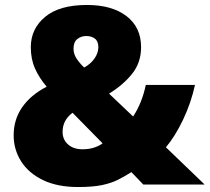

<svg xmlns="http://www.w3.org/2000/svg" viewBox="-20 -743 844 773"><path d="M330 -723Q431 -723 489.5 -678Q548 -633 548 -553Q548 -491 512 -446Q476 -401 419 -366L516 -274Q552 -329 567 -401H765Q749 -328 717 -261Q685 -194 648 -150L804 0H557L509 -50Q482 -33 455.5 -19.5Q429 -6 391.5 2Q354 10 294 10Q211 10 153 -18Q95 -46 65 -93.5Q35 -141 35 -198Q35 -262 69.5 -311.5Q104 -361 168 -394Q138 -429 121 -467Q104 -505 104 -553Q104 -627 161.5 -675Q219 -723 330 -723ZM327 -598Q307 -598 291.5 -586Q276 -574 276 -547Q276 -525 289 -506Q302 -487 319 -471Q347 -487 361.5 -509Q376 -531 376 -553Q376 -577 362 -587.5Q348 -598 327 -598ZM272 -289Q251 -273 241.5 -254Q232 -235 232 -212Q232 -181 254 -161.5Q276 -142 312 -142Q340 -142 361 -149.5Q382 -157 393 -166Z"/></svg>

Font: Noto Sans Syriac Western Black
Style: Regular
Weight: 900
Designer: Patrick Giasson and the Monotype Design Team
Foundry: Monotype Imaging Inc.
Version: Version 3.000; ttfautohint (v1.8.4.7-5d5b)